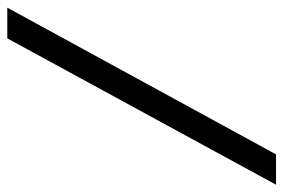

<svg xmlns="http://www.w3.org/2000/svg" viewBox="-190 -614 758 513"><g transform="rotate(90 188.5 -357.0)"><path d="M344 -716H425L34 2H-48Z"/></g></svg>

Font: Noto Sans UI Narrow
Style: Italic
Weight: 400
Width: 4
Italic angle: -12°
Designer: Monotype Design Team
Foundry: Monotype Imaging Inc.
Version: Version 1.001